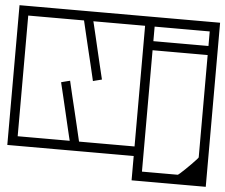

<svg xmlns="http://www.w3.org/2000/svg" viewBox="-70 -643 941 802"><g transform="rotate(5 400.5 -242.0)"><path d="M550 -198H510Q510 -198 510 -213.8Q510 -229.5 510 -250.5Q510 -271.5 510 -287.2Q510 -303 510 -303Q510 -303 510 -303Q510 -303 510 -303Q510 -303 510 -303Q510 -303 510 -303Q510 -303 510 -318.8Q510 -334.5 510 -355.5Q510 -376.5 510 -392.2Q510 -408 510 -408H550ZM-20 -198V-408H20Q20 -408 20 -392.2Q20 -376.5 20 -355.5Q20 -334.5 20 -318.8Q20 -303 20 -303Q20 -303 20 -303Q20 -303 20 -303Q20 -303 20 -303Q20 -303 20 -303Q20 -303 20 -287.2Q20 -271.5 20 -250.5Q20 -229.5 20 -213.8Q20 -198 20 -198ZM550 -279Q550 -279 550 -258.8Q550 -238.5 550 -206.8Q550 -175 550 -139.5Q550 -104 550 -72.2Q550 -40.5 550 -20.2Q550 0 550 0Q550 0 550 0Q550 0 550 0Q550 0 550 0Q550 0 550 0Q550 0 529 0Q508 0 474.8 0Q441.5 0 404 0Q366.5 0 333.2 0Q300 0 279 0Q258 0 258 0Q258 0 258 0Q258 0 258 0Q258 0 258 0Q258 0 258 0Q258 0 258 0Q258 -10 258 -20.2Q258 -30.5 258 -40Q258 -40 276.2 -40Q294.5 -40 323.2 -40Q352 -40 384 -40Q416 -40 444.8 -40Q473.5 -40 491.8 -40Q510 -40 510 -40Q510 -40 510 -40Q510 -40 510 -40Q510 -40 510 -40Q510 -40 510 -40Q510 -40 510 -40Q510 -40 510 -40Q510 -40 510 -40Q510 -40 510 -40Q510 -40 510 -40Q510 -40 510 -40Q510 -40 510 -40Q510 -40 510 -40Q510 -40 510 -40Q510 -40 510 -57.2Q510 -74.5 510 -101.8Q510 -129 510 -159.5Q510 -190 510 -217.2Q510 -244.5 510 -261.8Q510 -279 510 -279ZM-20 -279H20Q20 -279 20 -261.8Q20 -244.5 20 -217.2Q20 -190 20 -159.5Q20 -129 20 -101.8Q20 -74.5 20 -57.2Q20 -40 20 -40Q20 -40 20 -40Q20 -40 20 -40Q20 -40 20 -40Q20 -40 20 -40Q20 -40 20 -40Q20 -40 20 -40Q20 -40 20 -40Q20 -40 20 -40Q20 -40 20 -40Q20 -40 20 -40Q20 -40 20 -40Q20 -40 20 -40Q20 -40 20 -40Q20 -40 38.2 -40Q56.5 -40 85.2 -40Q114 -40 146 -40Q178 -40 206.8 -40Q235.5 -40 253.8 -40Q272 -40 272 -40Q272 -30.5 272 -20.2Q272 -10 272 0Q272 0 272 0Q272 0 272 0Q272 0 272 0Q272 0 272 0Q272 0 272 0Q272 0 251 0Q230 0 196.8 0Q163.5 0 126 0Q88.5 0 55.2 0Q22 0 1 0Q-20 0 -20 0Q-20 0 -20 0Q-20 0 -20 0Q-20 0 -20 0Q-20 0 -20 0Q-20 0 -20 -20.2Q-20 -40.5 -20 -72.2Q-20 -104 -20 -139.5Q-20 -175 -20 -206.8Q-20 -238.5 -20 -258.8Q-20 -279 -20 -279ZM550 -307H510Q510 -307 510 -324.2Q510 -341.5 510 -368.8Q510 -396 510 -426.5Q510 -457 510 -484.2Q510 -511.5 510 -528.8Q510 -546 510 -546Q510 -546 510 -546Q510 -546 510 -546Q510 -546 510 -546Q510 -546 510 -546Q510 -546 510 -546Q510 -546 510 -546Q510 -546 510 -546Q510 -546 510 -546Q510 -546 510 -546Q510 -546 510 -546Q510 -546 510 -546Q510 -546 510 -546Q510 -546 510 -546Q510 -546 491.8 -546Q473.5 -546 444.8 -546Q416 -546 384 -546Q352 -546 323.2 -546Q294.5 -546 276.2 -546Q258 -546 258 -546Q258 -556 258 -566.2Q258 -576.5 258 -586Q258 -586 258 -586Q258 -586 258 -586Q258 -586 258 -586Q258 -586 258 -586Q258 -586 258 -586Q258 -586 279 -586Q300 -586 333.2 -586Q366.5 -586 404 -586Q441.5 -586 474.8 -586Q508 -586 529 -586Q550 -586 550 -586Q550 -586 550 -586Q550 -586 550 -586Q550 -586 550 -586Q550 -586 550 -586Q550 -586 550 -565.8Q550 -545.5 550 -513.8Q550 -482 550 -446.5Q550 -411 550 -379.2Q550 -347.5 550 -327.2Q550 -307 550 -307ZM-20 -307Q-20 -307 -20 -327.2Q-20 -347.5 -20 -379.2Q-20 -411 -20 -446.5Q-20 -482 -20 -513.8Q-20 -545.5 -20 -565.8Q-20 -586 -20 -586Q-20 -586 -20 -586Q-20 -586 -20 -586Q-20 -586 -20 -586Q-20 -586 -20 -586Q-20 -586 1 -586Q22 -586 55.2 -586Q88.5 -586 126 -586Q163.5 -586 196.8 -586Q230 -586 251 -586Q272 -586 272 -586Q272 -586 272 -586Q272 -586 272 -586Q272 -586 272 -586Q272 -586 272 -586Q272 -586 272 -586Q272 -576.5 272 -566.2Q272 -556 272 -546Q272 -546 253.8 -546Q235.5 -546 206.8 -546Q178 -546 146 -546Q114 -546 85.2 -546Q56.5 -546 38.2 -546Q20 -546 20 -546Q20 -546 20 -546Q20 -546 20 -546Q20 -546 20 -546Q20 -546 20 -546Q20 -546 20 -546Q20 -546 20 -546Q20 -546 20 -546Q20 -546 20 -546Q20 -546 20 -546Q20 -546 20 -546Q20 -546 20 -546Q20 -546 20 -546Q20 -546 20 -546Q20 -546 20 -528.8Q20 -511.5 20 -484.2Q20 -457 20 -426.5Q20 -396 20 -368.8Q20 -341.5 20 -324.2Q20 -307 20 -307ZM277.5 -39Q277.5 -39 277.5 -39Q277.5 -39 277.5 -39Q277.5 -39 277.5 -39Q277.5 -39 277.5 -39Q277.5 -39 277.5 -39Q277.5 -39 277.5 -39Q277.5 -39 277.5 -39Q277.5 -39 277.5 -39Q277.5 -39 274.2 -34.5Q271 -30 267.5 -25.5Q264 -21 264 -21Q264 -21 264 -21Q264 -21 264 -21Q264 -21 264 -21Q264 -21 257.5 -25.5Q251 -30 244.8 -34.2Q238.5 -38.5 238.5 -38.5Q238.5 -38.5 238.5 -38.5Q238.5 -38.5 238.5 -38.5Q238.5 -38.5 238.5 -38.5Q238.5 -38.5 238.5 -38.5Q238.5 -38.5 238.5 -38.5Q238.5 -38.5 238.5 -38.5Q238.5 -38.5 238.5 -38.5Q238.5 -38.5 234.2 -56Q230 -73.5 223.5 -101Q217 -128.5 209.8 -159.5Q202.5 -190.5 196 -218Q189.5 -245.5 185.2 -263Q181 -280.5 181 -280.5Q181 -280.5 181 -280.5Q181 -280.5 181 -280.5Q181 -280.5 181 -280.5Q181 -280.5 190.2 -283Q199.5 -285.5 208.8 -287.8Q218 -290 218 -290Q218 -290 218 -290Q218 -290 218 -290Q218 -290 218 -290Q218 -290 218 -290Q218 -290 218 -290Q218 -290 218 -290Q218 -290 222.2 -271.8Q226.5 -253.5 233.2 -225Q240 -196.5 247.8 -164.5Q255.5 -132.5 262.2 -104Q269 -75.5 273.2 -57.2Q277.5 -39 277.5 -39ZM253.5 -548Q253.5 -548 253.5 -548Q253.5 -548 253.5 -548Q253.5 -548 253.5 -548Q253.5 -548 253.5 -548Q253.5 -548 253.5 -548Q253.5 -548 253.5 -548Q253.5 -548 253.5 -548Q253.5 -548 253.5 -548Q253.5 -548 257 -552.5Q260.5 -557 263.8 -561.5Q267 -566 267 -566Q267 -566 267 -566Q267 -566 267 -566Q267 -566 267 -566Q267 -566 273.2 -561.8Q279.5 -557.5 286 -553Q292.5 -548.5 292.5 -548.5Q292.5 -548.5 292.5 -548.5Q292.5 -548.5 292.5 -548.5Q292.5 -548.5 292.5 -548.5Q292.5 -548.5 292.5 -548.5Q292.5 -548.5 292.5 -548.5Q292.5 -548.5 292.5 -548.5Q292.5 -548.5 292.5 -548.5Q292.5 -548.5 296.8 -531Q301 -513.5 307.5 -486Q314 -458.5 321.2 -427.5Q328.5 -396.5 335 -369Q341.5 -341.5 345.8 -324Q350 -306.5 350 -306.5Q350 -306.5 350 -306.5Q350 -306.5 350 -306.5Q350 -306.5 350 -306.5Q350 -306.5 340.8 -304.2Q331.5 -302 322.2 -299.5Q313 -297 313 -297Q313 -297 313 -297Q313 -297 313 -297Q313 -297 313 -297Q313 -297 313 -297Q313 -297 313 -297Q313 -297 313 -297Q313 -297 308.8 -315.2Q304.5 -333.5 297.8 -362Q291 -390.5 283.2 -422.5Q275.5 -454.5 268.8 -483Q262 -511.5 257.8 -529.8Q253.5 -548 253.5 -548ZM510 -358H550Q550 -330.5 550 -314Q550 -297.5 550 -282.2Q550 -267 550 -243Q550 -243 550 -243Q550 -243 550 -243Q550 -243 550 -243Q550 -243 550 -243Q550 -218 550 -205Q550 -192 550 -183.2Q550 -174.5 550 -162.8Q550 -151 550 -128H510ZM821 -358V-128H781Q781 -151 781 -162.8Q781 -174.5 781 -183.2Q781 -192 781 -205Q781 -218 781 -243Q781 -243 781 -243Q781 -243 781 -243Q781 -243 781 -243Q781 -243 781 -243Q781 -267 781 -282.2Q781 -297.5 781 -314Q781 -330.5 781 -358ZM821 -307H781Q781 -322 781 -337.8Q781 -353.5 781 -367Q781 -380.5 781 -388.8Q781 -397 781 -397Q781 -397 781 -397Q781 -397 781 -397Q781 -397 781 -398.5Q781 -400 781 -404.8Q781 -409.5 781 -419.8Q781 -430 781 -447Q781 -447 781 -447Q781 -447 781 -447Q781 -447 763.8 -447Q746.5 -447 723.5 -447Q700.5 -447 683.2 -447Q666 -447 666 -447Q666 -447 666 -452.8Q666 -458.5 666 -466Q666 -473.5 666 -479.2Q666 -485 666 -485Q673 -485 681.5 -485Q690 -485 702.8 -485Q715.5 -485 733.5 -485Q751.5 -485 777 -485Q780.5 -485 787.5 -485Q794.5 -485 801 -485Q807.5 -485 810 -485Q812 -485 813.8 -485Q815.5 -485 817.2 -485Q819 -485 821 -485Q821 -469.5 821 -445.5Q821 -421.5 821 -395Q821 -368.5 821 -345Q821 -321.5 821 -307ZM510 -307Q510 -321.5 510 -345Q510 -368.5 510 -395Q510 -421.5 510 -445.5Q510 -469.5 510 -485Q512 -485 513.8 -485Q515.5 -485 517.2 -485Q519 -485 521 -485Q523.5 -485 530 -485Q536.5 -485 543.5 -485Q550.5 -485 554 -485Q571 -485 584.8 -485Q598.5 -485 609.2 -485Q620 -485 628.8 -485Q637.5 -485 644.2 -485Q651 -485 656.2 -485Q661.5 -485 666 -485Q666 -485 666 -479.2Q666 -473.5 666 -466Q666 -458.5 666 -452.8Q666 -447 666 -447Q666 -447 654.2 -447Q642.5 -447 625.2 -447Q608 -447 590.8 -447Q573.5 -447 561.8 -447Q550 -447 550 -447Q550 -447 550 -447Q550 -447 550 -447Q550 -430 550 -419.8Q550 -409.5 550 -404.8Q550 -400 550 -398.5Q550 -397 550 -397Q550 -397 550 -397Q550 -397 550 -397Q550 -397 550 -388.8Q550 -380.5 550 -367Q550 -353.5 550 -337.8Q550 -322 550 -307ZM821 -337H781Q781 -337 781 -358Q781 -379 781 -410.2Q781 -441.5 781 -472.8Q781 -504 781 -525Q781 -546 781 -546Q781 -546 781 -546Q781 -546 781 -546Q781 -546 781 -546Q781 -546 781 -546Q781 -546 781 -546Q781 -546 781 -546Q781 -546 781 -546Q781 -546 781 -546Q764 -546 747.5 -546Q731 -546 716.2 -546Q701.5 -546 688.5 -546Q675.5 -546 665 -546Q661.5 -553.5 661.5 -566Q661.5 -578.5 665 -586Q665 -586 665 -586Q665 -586 665 -586Q665 -586 665 -586Q665 -586 665 -586Q665 -586 680.8 -586Q696.5 -586 719.8 -586Q743 -586 766.2 -586Q789.5 -586 805.2 -586Q821 -586 821 -586Q821 -563 821 -537.5Q821 -512 821 -485.2Q821 -458.5 821 -432.2Q821 -406 821 -381.8Q821 -357.5 821 -337ZM510 -337Q510 -357.5 510 -381.8Q510 -406 510 -432.2Q510 -458.5 510 -485.2Q510 -512 510 -537.5Q510 -563 510 -586Q510 -586 525.8 -586Q541.5 -586 564.8 -586Q588 -586 611.2 -586Q634.5 -586 650.2 -586Q666 -586 666 -586Q666 -586 666 -586Q666 -586 666 -586Q666 -586 666 -586Q666 -586 666 -586Q670 -578.5 670 -566Q670 -553.5 666 -546Q655.5 -546 642.5 -546Q629.5 -546 614.8 -546Q600 -546 583.8 -546Q567.5 -546 550 -546Q550 -546 550 -546Q550 -546 550 -546Q550 -546 550 -546Q550 -546 550 -546Q550 -546 550 -546Q550 -546 550 -546Q550 -546 550 -546Q550 -546 550 -546Q550 -546 550 -525Q550 -504 550 -472.8Q550 -441.5 550 -410.2Q550 -379 550 -358Q550 -337 550 -337ZM821 -137V-19Q821 -19 821 -6.8Q821 5.5 821 23.5Q821 41.5 821 59.5Q821 77.5 821 89.8Q821 102 821 102Q821 102 805.8 102Q790.5 102 767.8 102Q745 102 722 102Q699 102 682.8 102Q666.5 102 665 102Q665 102 665 102Q665 102 665 102Q665 102 665 102Q665 102 665 102Q665 102 665 102Q665 102 665 102Q665 102 665 102Q665 102 665 102Q665 102 665 102Q665 102 665 102Q665 102 665 102Q663.5 102 647.5 102Q631.5 102 608.5 102Q585.5 102 563 102Q540.5 102 525.2 102Q510 102 510 102V-137H550V62Q550 62 550 62Q550 62 550 62Q550 62 550 62Q550 62 565.2 62Q580.5 62 602.8 62Q625 62 647.2 62Q669.5 62 684.8 62Q700 62 700 62Q701.5 62 710 54.5Q718.5 47 730.5 35.5Q742.5 24 754 12.2Q765.5 0.5 773.2 -8Q781 -16.5 781 -18V-137Z"/></g></svg>

Font: Honk
Style: Regular
Weight: 400
Designer: Noopur Datye & Yesha Goshar
Foundry: Ek Type
Version: Version 1.000